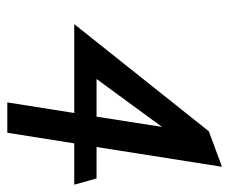

<svg xmlns="http://www.w3.org/2000/svg" viewBox="-71 -551 627 525"><g transform="rotate(90 242.5 -288.5)"><path d="M46 -178H289L260 5H343L372 -178H485L468 -239H382L436 -582L339 -546ZM196 -239 327 -418 299 -239Z"/></g></svg>

Font: Charger Sport
Style: DfBdObl
Weight: 400
Designer: Jasper
Foundry: Cannot Into Space Fonts
Version: Version 1.1